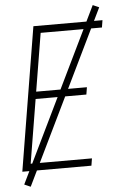

<svg xmlns="http://www.w3.org/2000/svg" viewBox="-60 -858 620 980"><g transform="rotate(-5 250.0 -368.0)"><path d="M21 0 142 -735H496L490 -698H176L127 -401H387L381 -364H121L67 -37H381L375 0ZM57 80 25 66 453 -816 485 -802Z"/></g></svg>

Font: Iosevka Term Curly XLt Obl
Style: Regular
Weight: 200
Italic angle: -9°
Designer: Belleve Invis
Foundry: Belleve Invis
Version: Version 32.3.0